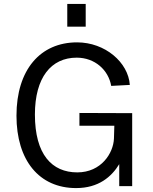

<svg xmlns="http://www.w3.org/2000/svg" viewBox="-20 -949 780 979"><path d="M417 -929H323V-813H417ZM368 10C483 10 549 -48 588 -112V0H654V-372L385 -373V-308H563L561 -242C558 -169 497 -70 374 -70C245 -70 158 -161 158 -365C158 -554 241 -655 371 -655C464 -655 533 -592 547 -511L642 -516C634 -631 516 -733 373 -733C186 -733 64 -594 64 -359C64 -131 180 10 368 10Z"/></svg>

Font: United Sans
Style: Regular
Weight: 400
Designer: Pablo Impallari, Rodrigo Fuenzalida (Modified by Dan O. Williams)
Version: Version 1.000;PS 001.000;hotconv 1.0.88;makeotf.lib2.5.64775